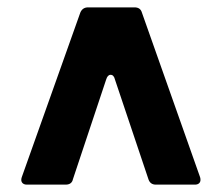

<svg xmlns="http://www.w3.org/2000/svg" viewBox="-20 -783 602 521"><path d="M53 -282Q44 -282 40 -287.5Q36 -293 39 -302L198 -749Q204 -763 219 -763H345Q361 -763 365 -749L523 -302Q524 -299 524 -295Q524 -289 520 -285.5Q516 -282 509 -282H403Q388 -282 383 -296L292 -567Q289 -580 280 -580Q272 -580 268 -567L178 -297Q175 -282 158 -282Z"/></svg>

Font: Open Sauce Two ExtraBold
Style: Regular
Weight: 800
Designer: Alfredo Marco Pradil
Foundry: Creative Sauce Fz LLC
Version: Version 1.477